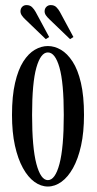

<svg xmlns="http://www.w3.org/2000/svg" viewBox="-20 -704 370 736"><path d="M163.5 11Q136.5 11 111.8 -7Q87 -25 67.8 -60Q48.5 -95 37.2 -146Q26 -197 26 -263.5Q26 -336 37.8 -386.5Q49.5 -437 69.2 -468Q89 -499 113.5 -513.2Q138 -527.5 163.5 -527.5Q189 -527.5 213.5 -513.2Q238 -499 258.2 -468Q278.5 -437 290.2 -386.5Q302 -336 302 -263.5Q302 -197 290.8 -146Q279.5 -95 260 -60Q240.5 -25 215.5 -7Q190.5 11 163.5 11ZM163.5 -13.5Q191.5 -13.5 208 -75.8Q224.5 -138 224.5 -263.5Q224.5 -387 208 -445Q191.5 -503 163.5 -503Q136 -503 119.5 -445Q103 -387 103 -263.5Q103 -138 119.5 -75.8Q136 -13.5 163.5 -13.5ZM248.5 -554 169.5 -630Q161.5 -637.5 156.2 -645Q151 -652.5 151 -660.5Q151 -671 157.8 -677.8Q164.5 -684.5 174.5 -684.5Q188 -684.5 196 -676.5Q204 -668.5 209.5 -658.5L261.5 -562ZM155.5 -554 76.5 -630Q68.5 -637.5 63.5 -645Q58.5 -652.5 58.5 -660.5Q58.5 -671 65 -677.8Q71.5 -684.5 81.5 -684.5Q95 -684.5 103 -676.5Q111 -668.5 116.5 -658.5L168.5 -562Z"/></svg>

Font: Imbue 48pt
Style: Regular
Weight: 400
Designer: Tyler Finck
Foundry: Etcetera Type Company
Version: Version 1.102